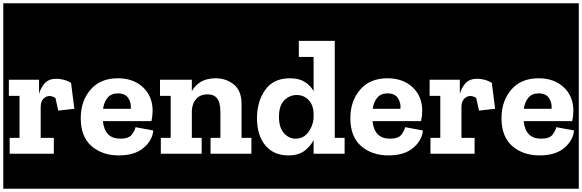

<svg xmlns="http://www.w3.org/2000/svg" viewBox="-30 -937 3547 1170"><path d="M-10 213V-917H450V213ZM314 -457Q268 -457 243.5 -430.5Q219 -404 208 -365V-451H24V-353H89V-97H29V0H298V-97H218V-285Q218 -318 234.5 -335Q251 -352 273 -352Q288 -352 308 -340L325 -263L423 -274L403 -432Q380 -446 356.5 -451.5Q333 -457 314 -457Z M431 213V-917H933V213ZM904 -142 796 -162Q792 -142 773.5 -117Q755 -92 703 -92Q608 -92 597 -199H893Q900 -231 900 -264Q899 -352 840.5 -406Q782 -460 688 -460Q581 -460 521.5 -390.5Q462 -321 462 -217Q462 -104 527.5 -47Q593 10 694 10Q791 10 845 -36Q899 -82 904 -142ZM767 -274H598Q604 -316 626 -342Q648 -368 688 -368Q734 -368 752.5 -338Q771 -308 767 -274Z M911 213V-917H1524V213ZM1253 0H1502V-97H1442V-304Q1442 -384 1395 -422Q1348 -460 1284 -460Q1184 -460 1139 -382V-451H945V-353H1010V-97H950V0H1199V-97H1139V-259Q1140 -305 1165 -333.5Q1190 -362 1236 -362Q1274 -362 1293.5 -337Q1313 -312 1313 -254V-97H1253Z M1504 213V-917H2095V213ZM1881 0H2070V-97H2010V-688H1791V-590H1881V-382Q1862 -416 1827 -438Q1792 -460 1737 -460Q1636 -460 1586 -389Q1536 -318 1536 -217Q1536 -112 1587 -51Q1638 10 1727 10Q1788 10 1825 -17.5Q1862 -45 1881 -84ZM1881 -239V-228Q1881 -178 1851.5 -135Q1822 -92 1771 -92Q1730 -92 1700 -126Q1670 -160 1670 -225Q1670 -294 1702.5 -326Q1735 -358 1778 -358Q1822 -358 1851.5 -326.5Q1881 -295 1881 -239Z M2074 213V-917H2576V213ZM2547 -142 2439 -162Q2435 -142 2416.5 -117Q2398 -92 2346 -92Q2251 -92 2240 -199H2536Q2543 -231 2543 -264Q2542 -352 2483.5 -406Q2425 -460 2331 -460Q2224 -460 2164.5 -390.5Q2105 -321 2105 -217Q2105 -104 2170.5 -47Q2236 10 2337 10Q2434 10 2488 -36Q2542 -82 2547 -142ZM2410 -274H2241Q2247 -316 2269 -342Q2291 -368 2331 -368Q2377 -368 2395.5 -338Q2414 -308 2410 -274Z M2554 213V-917H3014V213ZM2878 -457Q2832 -457 2807.5 -430.5Q2783 -404 2772 -365V-451H2588V-353H2653V-97H2593V0H2862V-97H2782V-285Q2782 -318 2798.5 -335Q2815 -352 2837 -352Q2852 -352 2872 -340L2889 -263L2987 -274L2967 -432Q2944 -446 2920.5 -451.5Q2897 -457 2878 -457Z M2995 213V-917H3497V213ZM3468 -142 3360 -162Q3356 -142 3337.5 -117Q3319 -92 3267 -92Q3172 -92 3161 -199H3457Q3464 -231 3464 -264Q3463 -352 3404.5 -406Q3346 -460 3252 -460Q3145 -460 3085.5 -390.5Q3026 -321 3026 -217Q3026 -104 3091.5 -47Q3157 10 3258 10Q3355 10 3409 -36Q3463 -82 3468 -142ZM3331 -274H3162Q3168 -316 3190 -342Q3212 -368 3252 -368Q3298 -368 3316.5 -338Q3335 -308 3331 -274Z"/></svg>

Font: Zilla Slab Highlight
Style: Bold
Weight: 700
Designer: Typotheque Type Foundry
Foundry: Typotheque type foundry
Version: Version 1.1; 2017; ttfautohint (v1.6)